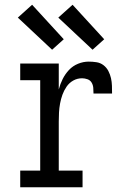

<svg xmlns="http://www.w3.org/2000/svg" viewBox="-20 -787 540 807"><path d="M65 0V-70H149V-450H65V-520H227V-411Q233 -434 243.5 -455Q254 -476 270 -493Q286 -510 308 -519Q330 -528 353 -528Q369 -528 385.5 -525.5Q402 -523 415 -513Q428 -503 435.5 -488.5Q443 -474 446.5 -458.5Q450 -443 450.5 -426.5Q451 -410 451 -394H373Q373 -406 372 -418Q371 -430 365 -440Q359 -450 347.5 -454Q336 -458 325 -458Q305 -458 288 -448.5Q271 -439 260 -423Q249 -407 242.5 -389Q236 -371 232.5 -352Q229 -333 228 -314Q227 -295 227 -276V-70H327V0ZM369 -578 225 -713 285 -767 418 -622ZM199 -578 55 -713 115 -767 248 -622Z"/></svg>

Font: Iosevka Slab
Style: Regular
Weight: 400
Monospace: yes
Designer: Belleve Invis
Foundry: Belleve Invis
Version: Version 11.2.4; ttfautohint (v1.8.3)